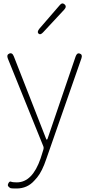

<svg xmlns="http://www.w3.org/2000/svg" viewBox="-20 -833 508 1097"><path d="M74 244Q43 244 40 242Q19 231 27 216Q34 201 43 205Q52 209 76 209Q165 209 212 72Q216 61 219 50L228 21Q231 12 228 4L25 -498Q16 -520 33 -527Q50 -534 59 -511L243 -41Q245 -35 247.5 -35Q250 -35 252 -41L412 -510Q420 -533 436 -527Q453 -521 445 -499L245 74Q221 146 192 181Q184 190 176 199Q136 244 74 244ZM227 -649Q211 -631 200 -641Q190 -650 205 -669L320 -802Q335 -821 349 -808Q363 -796 347 -778Z"/></svg>

Font: Resource Han Rounded KR ExtraLight
Style: Regular
Weight: 250
Designer: Cyano Hao (round all glyphs); Ryoko NISHIZUKA 西塚涼子 (kana, bopomofo & ideographs); Paul D. Hunt (Latin, Greek & Cyrillic)
Foundry: Cyano Hao
Version: 0.990